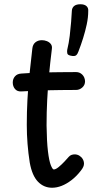

<svg xmlns="http://www.w3.org/2000/svg" viewBox="-20 -875 448 903"><path d="M132 -646Q134 -666 146.5 -676Q159 -686 177 -686Q189 -686 200.5 -681.5Q212 -677 219 -668Q226 -659 224 -645Q216 -581 210.5 -522Q205 -463 202 -405Q199 -347 199 -285Q200 -209 205.5 -163.5Q211 -118 219 -98Q227 -78 233 -78Q242 -78 256 -89.5Q270 -101 283.5 -115.5Q297 -130 303 -137Q309 -144 316.5 -146.5Q324 -149 331 -149Q343 -149 353 -143Q363 -137 369 -127Q375 -117 375 -105Q375 -98 371.5 -90Q368 -82 360 -72Q340 -46 316.5 -28Q293 -10 270 -1Q247 8 225 8Q186 8 158.5 -20.5Q131 -49 120 -110Q113 -154 109.5 -198.5Q106 -243 106 -288Q106 -349 109 -405Q112 -461 118 -519.5Q124 -578 132 -646ZM80 -445Q61 -444 50.5 -456.5Q40 -469 40 -487Q40 -504 50.5 -516Q61 -528 80 -529Q106 -531 134.5 -532.5Q163 -534 194 -534.5Q225 -535 261 -535.5Q297 -536 338 -536Q355 -536 367 -524Q379 -512 380 -493Q380 -475 367 -463.5Q354 -452 338 -452Q296 -452 266 -451.5Q236 -451 209 -450.5Q182 -450 152 -448.5Q122 -447 80 -445ZM313 -613Q298 -616 296.5 -624Q295 -632 296 -640Q304 -673 308 -707Q312 -741 314.5 -772Q317 -803 318 -825Q319 -839 329 -847Q339 -855 358 -855Q377 -855 386.5 -846.5Q396 -838 395 -824Q395 -793 388 -760.5Q381 -728 371 -696Q361 -664 349 -633Q345 -621 338 -615Q331 -609 313 -613Z"/></svg>

Font: Playpen Sans Thai
Style: Regular
Weight: 400
Designer: Sirin Gunkloy, Laura Meseguer, Veronika Burian, José Scaglione
Foundry: TypeTogether
Version: Version 2.000